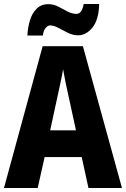

<svg xmlns="http://www.w3.org/2000/svg" viewBox="-20 -948 635 968"><path d="M426 0 392 -156H205L170 0H0L195 -715H398L595 0ZM326 -461Q318 -496 310.5 -532.5Q303 -569 298 -599Q294 -572 285 -531.5Q276 -491 270 -462L233 -291H363ZM118 -769Q120 -808 130.5 -844Q141 -880 164 -903.5Q187 -927 224 -927Q250 -927 274 -914.5Q298 -902 320.5 -890Q343 -878 366 -878Q393 -878 402 -928H480Q478 -849 446.5 -809.5Q415 -770 373 -770Q348 -770 322.5 -782.5Q297 -795 274 -807.5Q251 -820 232 -820Q222 -820 210.5 -807.5Q199 -795 196 -769Z"/></svg>

Font: Noto Sans Gujarati UI Condensed ExtraBold
Style: Regular
Weight: 800
Width: 3
Designer: Jelle Bosma - Monotype Design Team, Universal Thirst
Foundry: Monotype Imaging Inc.
Version: Version 2.106; ttfautohint (v1.8.4.7-5d5b)